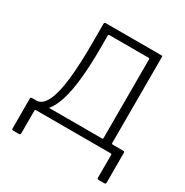

<svg xmlns="http://www.w3.org/2000/svg" viewBox="-156 -656 888 923"><g transform="rotate(30 288.0 -195.0)"><path d="M43 140Q38 140 36 138Q34 136 34 131V-34Q34 -41 43 -41H431Q436 -41 436 -47V-483Q436 -489 430 -489H213Q207 -489 207 -483L161 -522Q161 -530 169 -530H476Q482 -530 483 -529Q484 -528 484 -522V-47Q484 -41 490 -41H548Q556 -41 556 -34V131Q556 136 554 138Q552 140 547 140H518Q508 140 508 132V5Q508 0 502 0H89Q82 0 82 5V132Q82 140 73 140ZM71 -11 65 -41Q99 -41 120.5 -85Q142 -129 151.5 -212Q161 -295 161 -414V-522H207V-414Q207 -321 199.5 -245.5Q192 -170 175.5 -117.5Q159 -65 133 -37.5Q107 -10 71 -11Z"/></g></svg>

Font: Libre Franklin ExtraLight
Style: Regular
Weight: 250
Designer: Pablo Impallari, Rodrigo Fuenzalida, Nhung Nguyen
Foundry: Impallari Type
Version: Version 3.000